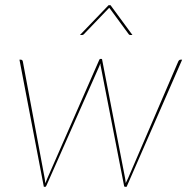

<svg xmlns="http://www.w3.org/2000/svg" viewBox="-20 -720 730 740"><path d="M55 0ZM55 -490H60Q66.5 -490 68 -483L152 -34Q153 -28.5 153.5 -23.8Q154 -19 154.5 -13.5Q158 -23 163 -34L362 -488Q363.5 -493 368 -493H370Q374 -493 374 -488L462 -34Q463 -28.5 463.5 -24Q464 -19.5 464.5 -14.5Q467 -19 469.2 -23.8Q471.5 -28.5 474 -34L667 -483Q670.5 -490 676 -490H682L468 0H463Q458 0 458 -5L369 -461Q367 -467.5 367 -476Q364.5 -468.5 361 -461L159 -5Q157.5 0 154 0H149ZM398.5 -700H406L490.5 -585H482Q481 -585 479 -585.8Q477 -586.5 475.5 -589L403.5 -687L401 -690L398 -687L304 -589Q301 -585 296.5 -585H288Z"/></svg>

Font: Lato Hairline
Style: Italic
Weight: 100
Italic angle: -7°
Designer: Lukasz Dziedzic
Foundry: tyPoland Lukasz Dziedzic
Version: Version 2.007; 2014-02-27